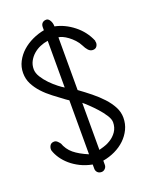

<svg xmlns="http://www.w3.org/2000/svg" viewBox="-155 -856 757 989"><g transform="rotate(-20 223.5 -361.5)"><path d="M196 -749Q196 -763 204 -771Q212 -779 226 -779Q237 -779 245.5 -765Q254 -751 254 -732Q308 -721 355.5 -683.5Q403 -646 426 -591Q425 -589 425.5 -588.5Q426 -588 426 -586Q426 -584 426.5 -583Q427 -582 427 -580Q427 -568 420 -559Q413 -550 399 -550Q385 -550 374.5 -561.5Q364 -573 356 -590Q347 -608 333 -623Q319 -638 304 -649Q289 -660 275.5 -666Q262 -672 254 -672V-383Q286 -360 317 -335Q348 -310 372.5 -283.5Q397 -257 412 -228.5Q427 -200 427 -169Q427 -135 413 -106Q399 -77 375.5 -54.5Q352 -32 320.5 -17Q289 -2 254 4V27Q254 39 245.5 47.5Q237 56 226 56Q212 56 204 47.5Q196 39 196 27V4Q160 -3 131 -17.5Q102 -32 80 -51Q58 -70 43 -92Q28 -114 21 -136V-135Q18 -149 25 -162Q32 -175 49 -175Q58 -175 65.5 -168.5Q73 -162 78 -154V-156Q91 -119 119.5 -95.5Q148 -72 196 -52V-348Q192 -350 186.5 -354Q181 -358 178 -360L122 -402Q93 -424 70.5 -448.5Q48 -473 34 -500.5Q20 -528 20 -561Q20 -594 35 -623Q50 -652 74.5 -674Q99 -696 131 -711Q163 -726 196 -732ZM315 -78Q339 -92 354 -114Q369 -136 369 -165Q369 -182 354.5 -204.5Q340 -227 320.5 -248.5Q301 -270 282 -288Q263 -306 254 -313V-55Q284 -63 295.5 -68Q307 -73 313 -77ZM196 -674Q174 -671 153 -662Q132 -653 115.5 -638.5Q99 -624 88.5 -604.5Q78 -585 78 -561Q78 -540 92 -517.5Q106 -495 125.5 -475Q145 -455 165 -439.5Q185 -424 196 -418Z"/></g></svg>

Font: VDS
Style: Thin
Weight: 100
Width: 0
Designer: artmaker
Foundry: artmaker
Version: Version 1.000 2012 initial release